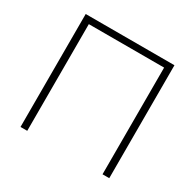

<svg xmlns="http://www.w3.org/2000/svg" viewBox="-154 -872 1053 1038"><g transform="rotate(30 373.0 -352.5)"><path d="M96 0V-705H650V0H608V-666H138V0Z"/></g></svg>

Font: Nunito Sans ExtraLight
Style: Regular
Weight: 200
Designer: Vernon Adams
Foundry: Vernon Adams
Version: Version 3.006; ttfautohint (v1.8.3)